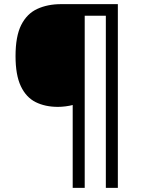

<svg xmlns="http://www.w3.org/2000/svg" viewBox="-20 -780 695 927"><path d="M549 127H491V-704H389V127H331V-273Q316 -269 296.5 -266.5Q277 -264 260 -264Q198 -264 152 -287Q106 -310 80.5 -364Q55 -418 55 -509Q55 -605 82.5 -659.5Q110 -714 160 -737Q210 -760 275 -760H549Z"/></svg>

Font: Noto Sans Old Sogdian
Style: Regular
Weight: 400
Designer: Monotype Design Team
Foundry: Monotype Imaging Inc.
Version: Version 2.002; ttfautohint (v1.8.4.7-5d5b)